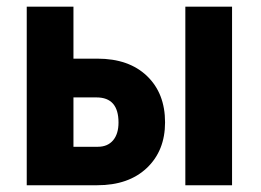

<svg xmlns="http://www.w3.org/2000/svg" viewBox="-20 -548 772 568"><path d="M197.3 -374.5H268.1Q361.3 -374.5 414.8 -323.2Q468.3 -272 468.3 -186Q468.3 -102.1 414.3 -51Q360.4 0 267.6 0H59.1V-528.3H197.3ZM666.5 0H528.3V-528.3H666.5ZM197.3 -259.8V-113.8H269.5Q298.3 -113.8 314.5 -132.8Q330.6 -151.9 330.6 -185.5Q330.6 -259.8 265.6 -259.8Z"/></svg>

Font: Roboto Condensed
Style: Bold
Weight: 700
Designer: Google
Version: Version 2.134; 2016